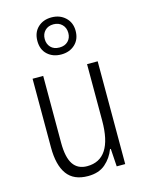

<svg xmlns="http://www.w3.org/2000/svg" viewBox="-122 -877 724 960"><g transform="rotate(-15 240.5 -397.0)"><path d="M407 -532V0H363L357 -92H353Q337 -49 303 -19.5Q269 10 213 10Q139 10 104.5 -37.5Q70 -85 70 -176V-532H125V-186Q125 -110 149 -74.5Q173 -39 221 -39Q352 -39 352 -240V-532ZM241 -612Q198 -612 170 -637.5Q142 -663 142 -708Q142 -752 169.5 -778Q197 -804 240 -804Q283 -804 311.5 -777.5Q340 -751 340 -708Q340 -664 312 -638Q284 -612 241 -612ZM241 -648Q269 -648 285.5 -664.5Q302 -681 302 -707Q302 -734 285 -751Q268 -768 241 -768Q213 -768 196.5 -751Q180 -734 180 -708Q180 -682 196 -665Q212 -648 241 -648Z"/></g></svg>

Font: Noto Sans Devanagari UI Condensed Light
Style: Regular
Weight: 300
Width: 3
Designer: Jelle Bosma - Monotype Design Team
Foundry: Monotype Imaging Inc.
Version: Version 2.004; ttfautohint (v1.8.4.7-5d5b)